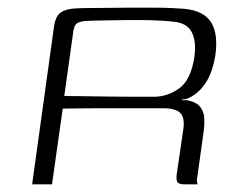

<svg xmlns="http://www.w3.org/2000/svg" viewBox="-20 -482 635 502"><path d="M373 -199Q373 -199 342 -199Q311 -199 259 -199Q207 -199 144 -198L116 0H64L121 -411Q125 -440 139 -449.5Q153 -459 178 -460Q193 -461 216.5 -461Q240 -461 267.5 -461.5Q295 -462 323.5 -462Q352 -462 379 -462Q406 -462 428 -461Q450 -460 462 -459Q513 -454 532 -423.5Q551 -393 543 -337Q536 -294 518.5 -266.5Q501 -239 474 -226Q471 -224 465.5 -223Q460 -222 456 -222V-220Q459 -220 462.5 -220Q466 -220 469 -220Q494 -215 503.5 -202.5Q513 -190 514 -174Q515 -158 513 -142L496 -20Q494 -13 495 -7Q496 -1 497 0H462Q451 0 445.5 -4Q440 -8 442 -26L459 -142Q464 -173 452 -186Q440 -199 406 -199ZM148 -231Q164 -231 196 -230.5Q228 -230 265.5 -229.5Q303 -229 335.5 -229Q368 -229 382 -229Q418 -229 448.5 -251Q479 -273 488 -332Q494 -373 481.5 -397.5Q469 -422 435 -425Q413 -428 380 -429Q347 -430 311.5 -429.5Q276 -429 246.5 -428.5Q217 -428 201 -427Q197 -427 186 -423.5Q175 -420 172 -402Z"/></svg>

Font: Genos Thin Light
Style: Italic
Weight: 300
Italic angle: -8°
Version: Version 1.010